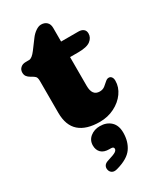

<svg xmlns="http://www.w3.org/2000/svg" viewBox="-225 -699 902 1070"><g transform="rotate(-30 226.0 -164.0)"><path d="M42.5 -394 35.5 -398Q23 -405 15.5 -414.8Q8 -424.5 8 -440Q8 -458.5 21 -470.2Q34 -482 54 -482H76Q94.5 -482 120 -516L164 -575Q178 -594 196.8 -607Q215.5 -620 232 -620Q254.5 -620 268.2 -607Q282 -594 282 -570V-482H393Q413.5 -482 425.2 -472.5Q437 -463 437 -445Q437 -418 413.5 -400Q390 -382 335 -382H282V-197Q282 -133 330 -133Q350 -133 363.8 -144Q377.5 -155 389 -165.5Q400.5 -176 412.5 -175Q422 -174.5 428.5 -165.8Q435 -157 435 -142Q435 -101 409.5 -65.2Q384 -29.5 341 -7.8Q298 14 246 14Q160.5 14 115.2 -25.2Q70 -64.5 70 -146V-350Q70 -372.5 62.2 -380Q54.5 -387.5 42.5 -394ZM215 172Q180.5 172 163 154.8Q145.5 137.5 145.5 108.5Q145.5 75 171 54.5Q196.5 34 232.5 34Q275 34 301.8 58.8Q328.5 83.5 328.5 130.5Q328.5 188.5 300 228.8Q271.5 269 197 289.5Q176.5 295.5 164 288Q151.5 280.5 148.5 265.5Q145.5 251 152.5 239.8Q159.5 228.5 178.5 223Q220 210.5 231.5 202.5Q243 194.5 243 185Q243 172 225 172Z"/></g></svg>

Font: Fraunces 9pt S100 Black
Style: Regular
Weight: 900
Version: Version 1.000; ttfautohint (v1.8.3)